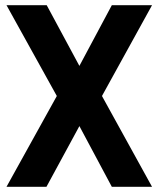

<svg xmlns="http://www.w3.org/2000/svg" viewBox="-20 -720 610 740"><path d="M5 0H159L286 -234L411 0H566L373 -350L566 -700H411L286 -466L160 -700H5L199 -350Z"/></svg>

Font: Vanilla Cream Black
Style: Regular
Weight: 900
Designer: Jeremy Tribby, Jinavaṁso
Foundry: Tribby Type
Version: Version 1.422;Glyphs 3.1.2 (3151)